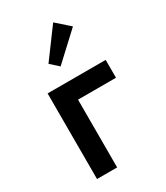

<svg xmlns="http://www.w3.org/2000/svg" viewBox="-180 -798 759 876"><g transform="rotate(-30 199.0 -359.5)"><path d="M65 -451H371V-357H171V0H65ZM318 -658 178 -528 136 -566 249 -719Z"/></g></svg>

Font: Tilda Sans Semibold
Style: Regular
Weight: 600
Designer: ParaType Ltd
Foundry: ParaType Ltd
Version: Version 1.009